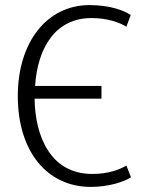

<svg xmlns="http://www.w3.org/2000/svg" viewBox="-20 -723 585 755"><path d="M337 12C409 12 470 -9 495 -26C489 -41 483 -57 477 -72C448 -55 405 -39 343 -39C178 -39 118 -188 116 -335H379V-385H118C128 -537 199 -652 340 -652C404 -652 451 -634 477 -618L494 -664C469 -681 414 -703 332 -703C165 -703 50 -558 50 -345C50 -128 165 12 337 12Z"/></svg>

Font: Repo Light
Style: Regular
Weight: 300
Designer: Stefan Peev
Foundry: Context Ltd
Version: Version 001.502